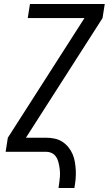

<svg xmlns="http://www.w3.org/2000/svg" viewBox="-20 -755 541 955"><path d="M271 180Q273 166 275 152Q277 138 278 124Q279 110 278 96.5Q277 83 274.5 69.5Q272 56 268 43.5Q264 31 256 21Q248 11 236 5.5Q224 0 210 0H8L19 -70L400 -665H118L129 -735H501L490 -665L109 -70H209Q231 -70 252 -65.5Q273 -61 290 -50Q307 -39 320 -23Q333 -7 341 11.5Q349 30 352.5 51Q356 72 357 93.5Q358 115 356 136.5Q354 158 350 180Z"/></svg>

Font: Iosevka Term Oblique
Style: Regular
Weight: 400
Italic angle: -9°
Monospace: yes
Designer: Belleve Invis
Foundry: Belleve Invis
Version: Version 31.4.0